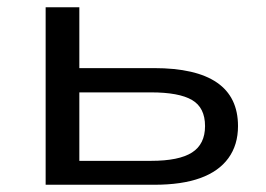

<svg xmlns="http://www.w3.org/2000/svg" viewBox="-20 -510 734 530"><path d="M106 0V-490H199V-322H405Q521 -322 579 -282Q637 -242 637 -162Q637 -110 610.5 -73.5Q584 -37 533 -18.5Q482 0 406 0ZM199 -66H397Q474 -66 510 -89Q546 -112 546 -162Q546 -213 510 -234Q474 -255 397 -255H199Z"/></svg>

Font: Nunito Sans 10pt Expanded
Style: Regular
Weight: 400
Width: 7
Designer: Vernon Adams
Foundry: Vernon Adams
Version: Version 3.101;gftools[0.9.27]